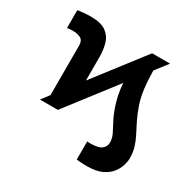

<svg xmlns="http://www.w3.org/2000/svg" viewBox="-162 -724 1100 1090"><g transform="rotate(30 388.0 -179.5)"><path d="M235.8 0H118.2L157.7 -51.8V-378.9Q157.2 -410.6 136 -421.1Q114.7 -431.6 88.9 -431.6Q79.1 -431.6 68.8 -430.9Q58.6 -430.2 48.3 -428.7V-545.4Q64 -548.3 88.6 -550.5Q113.3 -552.7 133.3 -552.7Q201.2 -552.7 234.9 -527.8Q268.6 -502.9 279.5 -463.1Q290.5 -423.3 290.5 -378.9V-224.1L538.6 -545.9H656.2L593.3 -464.4Q594.2 -397.5 601.1 -345.2Q607.9 -293 622.1 -252Q638.7 -204.1 656.7 -168Q674.8 -131.8 690.9 -100.8Q707 -69.8 717 -37.4Q727.1 -4.9 727.1 35.2Q727.1 53.2 719.5 79.8Q711.9 106.4 691.9 132.8Q671.9 159.2 634.5 176.8Q597.2 194.3 537.6 194.3Q522.9 194.3 505.9 193.6Q488.8 192.9 469.7 190.4V71.3Q475.1 72.3 481 72.5Q486.8 72.8 489.7 72.8Q542.5 72.8 563.7 56.4Q585 40 585 12.7Q585 -14.2 571.8 -41.3Q558.6 -68.4 540.3 -102.3Q522 -136.2 506.3 -184.6Q497.6 -211.4 490.7 -243.7Q483.9 -275.9 481 -318.4Z"/></g></svg>

Font: Inter Extra Bold
Style: Regular
Weight: 800
Designer: Rasmus Andersson
Foundry: rsms
Version: Version 4.000;git-3c8e0fc